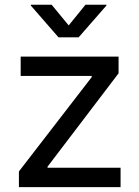

<svg xmlns="http://www.w3.org/2000/svg" viewBox="-20 -773 576 793"><path d="M58.1 0V-64.9L358.9 -454.6V-459.5H65.4V-539.1H469.7V-470.2L176.3 -84.5V-80.1H478V0ZM193.4 -753.4 263.7 -668 333 -753.4H419.4V-750L304.7 -618.7H221.7L107.4 -750V-753.4Z"/></svg>

Font: Inter 18pt
Style: Regular
Weight: 400
Designer: Rasmus Andersson
Foundry: rsms
Version: Version 4.001;git-66647c0bb